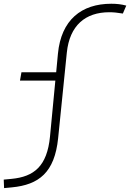

<svg xmlns="http://www.w3.org/2000/svg" viewBox="-47 -762 688 1015"><path d="M-25.4 232.4 15.6 228.5C158.7 214.8 241.7 149.9 260.3 -31.2L306.2 -483.4C320.8 -627.4 404.3 -697.3 530.8 -697.3C552.2 -697.3 573.2 -695.3 602.5 -690.4L620.6 -732.4C594.7 -739.3 570.8 -742.2 541.5 -742.2C382.8 -742.2 276.4 -656.2 259.3 -478.5L250 -379.9H66.4L58.6 -335.9H245.6L217.3 -40C202.1 117.2 132.3 172.4 13.7 183.6L-27.3 187.5Z"/></svg>

Font: Cascadia Code PL ExtraLight
Style: Italic
Weight: 200
Italic angle: -10°
Monospace: yes
Designer: Aaron Bell
Foundry: Saja Typeworks
Version: Version 2404.023